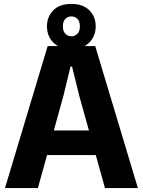

<svg xmlns="http://www.w3.org/2000/svg" viewBox="-20 -963 732 983"><path d="M5.5 0 224 -727H467.5L686 0H517.5L452 -235L540 -169H181.5L190.5 -295H505L451.5 -237L385.5 -473.5L349 -622H341L305 -473.5L174 0ZM345.5 -712.5Q285 -712.5 252.8 -745.5Q220.5 -778.5 220.5 -828Q220.5 -877.5 252.8 -910.2Q285 -943 345.5 -943Q405 -943 437.5 -910.2Q470 -877.5 470 -828Q470 -778.5 437.5 -745.5Q405 -712.5 345.5 -712.5ZM345.5 -777Q363 -777 376 -789.8Q389 -802.5 389 -828Q389 -854.5 376 -866.8Q363 -879 345.5 -879Q328 -879 315 -866.8Q302 -854.5 302 -828Q302 -802.5 315 -789.8Q328 -777 345.5 -777Z"/></svg>

Font: Spline Sans
Style: Regular
Weight: 400
Designer: Eben Sorkin, Mirko Velimirovic
Foundry: Sorkin Type
Version: Version 1.001